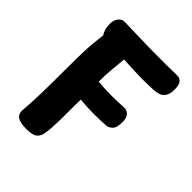

<svg xmlns="http://www.w3.org/2000/svg" viewBox="-214 -881 1013 1013"><g transform="rotate(45 293.0 -374.5)"><path d="M71.1 -48Q75.1 -89 77.1 -146Q79.1 -203 79.6 -265Q80.1 -327 80.1 -383Q80.1 -422 80.6 -450.9Q81.1 -479.9 82.1 -506Q83.1 -532.1 86.1 -560.6Q89.1 -589 93.1 -627Q85.2 -639.4 80 -655.1Q74.8 -670.8 74.8 -695.6Q74.8 -724.2 89.6 -741.5Q104.3 -758.8 124.1 -758Q163.1 -756.8 216.2 -755.3Q269.3 -753.8 326 -752.9Q382.7 -752 433.4 -752.5Q484.1 -753 518.1 -754Q535.1 -755 548.7 -741.8Q562.2 -728.7 562.2 -692.3Q562.2 -658.3 550.9 -641.6Q539.7 -624.8 522.9 -618.9Q506.1 -613 489.1 -612Q464.2 -611 442.4 -610.1Q420.6 -609.2 395.6 -609.6Q370.7 -610 338.4 -611.5Q306.1 -613 261.1 -615Q255.7 -564.2 252.4 -521.8Q249.1 -479.4 249.1 -438Q280.1 -435 313 -433.9Q345.9 -432.8 377.8 -433.4Q409.7 -434 437.7 -436Q459.6 -438 474.2 -423.2Q488.8 -408.3 489 -379.9Q490 -334.8 474.6 -319.4Q459.1 -304 443.1 -302Q393.1 -299 347.6 -299Q302.1 -299 249.1 -304Q249.1 -207 248.1 -146.2Q247.1 -85.4 240.9 -48Q236.9 -20.4 219.8 -5.7Q202.8 9 157.1 9Q119.1 9 100.2 1Q81.2 -7 75.7 -20Q70.1 -33 71.1 -48Z"/></g></svg>

Font: Playpen Sans Arabic
Style: Regular
Weight: 400
Designer: Azza Alameddine, Laura Meseguer, Veronika Burian, José Scaglione
Foundry: TypeTogether
Version: Version 2.000